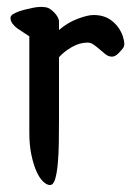

<svg xmlns="http://www.w3.org/2000/svg" viewBox="-20 -471 394 550"><path d="M64 -367Q57 -372 48 -377.5Q39 -383 30.5 -389Q22 -395 16 -403Q10 -411 10 -420Q10 -427 21 -432.5Q32 -438 39 -440Q52 -444 73.5 -448.5Q95 -453 112 -450Q118 -449 124.5 -444.5Q131 -440 136.5 -434Q142 -428 145.5 -421.5Q149 -415 149 -410V-385Q173 -406 202 -417Q231 -428 248 -428Q277 -428 297 -414Q317 -400 328 -377Q332 -369 335 -355Q338 -341 333 -334Q329 -328 318.5 -317.5Q308 -307 297 -309Q289 -310 281 -316.5Q273 -323 265 -330Q257 -337 248.5 -343Q240 -349 231 -349Q208 -349 185.5 -336Q163 -323 149 -307V-126Q149 -94 148.5 -61Q148 -28 145.5 -1.5Q143 25 138 42Q133 59 123 59Q114 59 103.5 49Q93 39 84.5 20Q76 1 70 -27Q64 -55 64 -91Z"/></svg>

Font: BM YEONSUNG
Style: Regular
Weight: 400
Designer: Bongjin Kim; Myungsoo Han; Jaehyun Keum; Jihee Min; Dokyung Lee; Chorong Kim; Jooyeon Kang; Sang-a Kim;
Foundry: Sandoll Communications Inc.
Version: Version 1.000;PS 1;hotconv 16.6.51;makeotf.lib2.5.65220